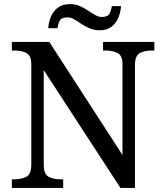

<svg xmlns="http://www.w3.org/2000/svg" viewBox="-20 -919 803 939"><path d="M38 0V-42H51Q85 -42 109 -54.5Q133 -67 133 -114V-604Q133 -648 108.5 -660Q84 -672 51 -672H38V-714H221L579 -161V-604Q579 -648 554.5 -660Q530 -672 497 -672H484V-714H735V-672H722Q688 -672 664 -659.5Q640 -647 640 -600V0H569L194 -576V-114Q194 -67 218 -54.5Q242 -42 276 -42H289V0ZM467 -771Q440 -771 418 -780.5Q396 -790 377.5 -802.5Q359 -815 342.5 -824.5Q326 -834 310 -834Q280 -834 272 -817.5Q264 -801 261 -781H216Q218 -812 229.5 -838.5Q241 -865 263.5 -882Q286 -899 322 -899Q349 -899 370.5 -889.5Q392 -880 410.5 -867.5Q429 -855 445.5 -845.5Q462 -836 478 -836Q507 -836 515.5 -852.5Q524 -869 527 -889H572Q570 -859 558.5 -832Q547 -805 525 -788Q503 -771 467 -771Z"/></svg>

Font: Noto Serif Khojki
Style: Regular
Weight: 400
Designer: Juan Bruce
Version: Version 2.002